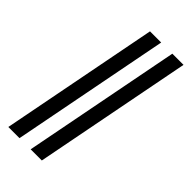

<svg xmlns="http://www.w3.org/2000/svg" viewBox="-308 -908 1167 1167"><g transform="rotate(45 275.0 -325.0)"><path d="M224 185 422 -835H518L320 185ZM32 185 230 -835H326L128 185Z"/></g></svg>

Font: Lode Term
Style: Bold Italic
Weight: 700
Italic angle: -11°
Monospace: yes
Designer: Belleve Invis
Foundry: Belleve Invis
Version: Version 29.2.0